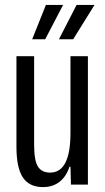

<svg xmlns="http://www.w3.org/2000/svg" viewBox="-20 -752 428 782"><path d="M47 -154V-523H119V-162Q119 -98 134.5 -73.5Q150 -49 184 -49Q267 -49 267 -210V-523H338V0H269L267 -73H263Q250 -33 222.5 -11.5Q195 10 155 10Q99 10 73 -29.5Q47 -69 47 -154ZM167 -732H237L164 -592H111ZM292 -732H365L278 -592H220Z"/></svg>

Font: Mona Sans Condensed
Style: Regular
Weight: 400
Width: 3
Designer: Deni Anggara
Foundry: GitHub
Version: Version 2.000